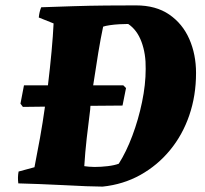

<svg xmlns="http://www.w3.org/2000/svg" viewBox="-20 -681 761 713"><path d="M361 12Q339 12 300 10.5Q261 9 215.5 6.5Q170 4 125.5 2.5Q81 1 48 0Q45 -23 49 -44L108 -60Q118 -110 128.5 -168.5Q139 -227 147 -285Q105 -285 65 -284L56 -296L69 -364H158Q166 -430 171.5 -490Q177 -550 179 -594L124 -616Q126 -637 133 -654Q189 -656 251.5 -658Q314 -660 374.5 -660.5Q435 -661 485 -661Q559 -661 608.5 -627Q658 -593 683 -536Q708 -479 708 -410Q708 -326 683 -253Q658 -180 611.5 -123.5Q565 -67 501.5 -31.5Q438 4 361 12ZM331 -61Q355 -61 380 -64Q405 -67 421 -73Q449 -117 471.5 -177Q494 -237 507.5 -302Q521 -367 521 -425Q522 -481 505.5 -525.5Q489 -570 456 -592Q443 -592 424 -591Q405 -590 388 -587.5Q371 -585 363 -582Q354 -540 345 -485.5Q336 -431 326 -364H438L448 -354L435 -289Q382 -289 316 -288Q316 -286 315.5 -284Q315 -282 315 -275Q308 -221 302 -167.5Q296 -114 293 -64Q300 -63 310 -62Q320 -61 331 -61Z"/></svg>

Font: Albura ExtraBold
Style: Italic
Weight: 758
Italic angle: -7°
Designer: Mercedes Jáuregui
Foundry: Omnibus-Type Team
Version: Version 1.000; ttfautohint (v1.8.3)